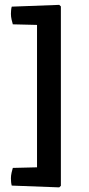

<svg xmlns="http://www.w3.org/2000/svg" viewBox="-20 -678 376 809"><path d="M229.5 111.5 29.5 104Q27.5 97.5 26.8 89Q26 80.5 26 73.5Q26 62 28.8 49.5Q31.5 37 34 29.5L136 27V-573L34 -575.5Q31.5 -583 28.8 -595.5Q26 -608 26 -619.5Q26 -626.5 26.8 -635Q27.5 -643.5 29.5 -650L229.5 -657.5L236.5 -651V105Z"/></svg>

Font: Signika SC
Style: Regular
Weight: 400
Designer: Anna Giedryś
Foundry: Anna Giedryś
Version: Version 2.000; ttfautohint (v1.8.3) -l 8 -r 50 -G 200 -x 9 -